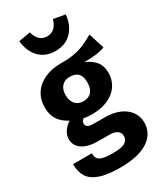

<svg xmlns="http://www.w3.org/2000/svg" viewBox="-250 -914 1051 1230"><g transform="rotate(-30 275.0 -299.0)"><path d="M550 -500Q522.4 -488.8 485.5 -484Q448.6 -479.2 397.2 -479.2Q448.4 -457 472.6 -424.9Q496.8 -392.8 496.8 -342Q496.8 -291.2 469.8 -250.7Q442.8 -210.2 392.5 -187.5Q342.2 -164.8 274.2 -164.8Q236.4 -164.8 213.2 -170.6Q204.8 -165.6 200.2 -157.2Q195.6 -148.8 195.6 -139.6Q195.6 -125 207.8 -116.2Q220 -107.4 254.4 -107.4H334.2Q395 -107.4 440.8 -87.8Q486.6 -68.2 511.5 -33.1Q536.4 2 536.4 46.4Q536.4 128.8 465.3 175.1Q394.2 221.4 260 221.4Q163 221.4 107.5 201.2Q52 181 29.5 143.6Q7 106.2 7 50.6H146.4Q146.4 76 156 90Q165.6 104 190.6 110.8Q215.6 117.6 263.6 117.6Q329.2 117.6 354.5 101.9Q379.8 86.2 379.8 57.2Q379.8 32.2 360.5 18Q341.2 3.8 303.2 3.8H225.6Q143.6 3.8 103.4 -25.3Q63.2 -54.4 63.2 -100.4Q63.2 -129.4 80.6 -156.4Q98 -183.4 127.2 -201.8Q76.4 -228.8 54 -265.2Q31.6 -301.6 31.6 -353.8Q31.6 -412.8 60.8 -456.9Q90 -501 142.5 -524.5Q195 -548 263.4 -548Q319 -546.4 362.8 -554.9Q406.6 -563.4 440.3 -578.3Q474 -593.2 512.4 -615.4Q512.4 -615.4 512.9 -615.7Q513.4 -616 513.4 -616ZM267 -444.8Q230 -444.8 208.4 -421Q186.8 -397.2 186.8 -356.2Q186.8 -313 208.6 -288.9Q230.4 -264.8 267.8 -264.8Q307.4 -264.8 328.1 -288.5Q348.8 -312.2 348.8 -358.4Q348.8 -402.6 328.4 -423.7Q308 -444.8 267 -444.8ZM274.2 -632.8Q198.8 -632.8 154.3 -680.6Q109.8 -728.4 103.2 -803.6L189.4 -819Q199.2 -781.6 220.1 -761.4Q241 -741.2 274.2 -741.2Q307.4 -741.2 328.9 -761.4Q350.4 -781.6 360.2 -819L446.4 -803.6Q439.8 -728.4 394.9 -680.6Q350 -632.8 274.2 -632.8Z"/></g></svg>

Font: Firava
Style: Regular
Weight: 400
Designer: Carrois Corporate & Edenspiekermann AG
Foundry: Greg Finn Gibson
Version: Version 5.000